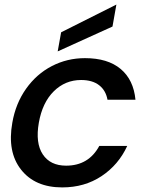

<svg xmlns="http://www.w3.org/2000/svg" viewBox="-20 -816 640 845"><path d="M34.2 -275.9Q48.8 -360.4 94.7 -425.3Q140.6 -490.2 208 -525.1Q275.4 -560.1 354 -560.1Q454.1 -560.1 511 -512.5Q567.9 -464.8 576.2 -377H453.1Q445.8 -418 416.3 -440.9Q386.7 -463.9 336.9 -463.9Q267.1 -463.9 216.8 -414.3Q166.5 -364.7 150.9 -275.9Q135.3 -186.5 168.2 -136.7Q201.2 -86.9 271 -86.9Q370.1 -86.9 417 -173.8H540Q501.5 -90.3 426.8 -40.8Q352.1 8.8 253.9 8.8Q134.3 8.8 72.8 -69.3Q11.2 -147.5 34.2 -275.9ZM249 -673.8 492.2 -795.9 475.1 -699.2 233.9 -589.8Z"/></svg>

Font: Poppins Medium
Style: Italic
Weight: 500
Italic angle: -10°
Designer: Ninad Kale (Devanagari), Jonny Pinhorn (Latin)
Foundry: Indian Type Foundry
Version: Version 3.200;PS 1.000;hotconv 16.6.54;makeotf.lib2.5.65590